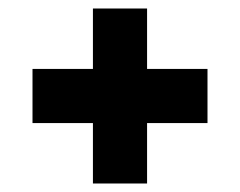

<svg xmlns="http://www.w3.org/2000/svg" viewBox="-20 -540 570 456"><path d="M57.2 -376.3H472.8V-247.7H57.2ZM200.7 -104.2V-519.8H329.3V-104.2ZM57.2 -376.3H472.8V-247.7H57.2Z"/></svg>

Font: Changa
Style: Regular
Weight: 400
Designer: Eduardo Rodriguez Tunni
Foundry: Eduardo Rodriguez Tunni
Version: Version 3.003